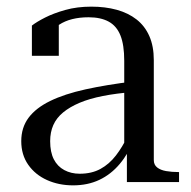

<svg xmlns="http://www.w3.org/2000/svg" viewBox="-20 -548 574 578"><path d="M383 -303 381 -271Q330 -267 289.5 -259Q249 -251 219.5 -238.5Q190 -226 170 -209.5Q150 -193 140.5 -171.5Q131 -150 131 -123Q131 -90 142 -68.5Q153 -47 173.5 -36Q194 -25 220 -25Q256 -25 282.5 -39.5Q309 -54 329 -80Q349 -106 364 -138L384 -129Q367 -86 340.5 -54.5Q314 -23 279 -6.5Q244 10 200 10Q157 10 121.5 -6Q86 -22 65 -52Q44 -82 44 -123Q44 -164 66 -193.5Q88 -223 131 -244Q174 -265 237.5 -279Q301 -293 383 -303ZM362 0V-99L354 -95V-365Q354 -413 342.5 -441.5Q331 -470 307 -483Q283 -496 247 -496Q192 -496 158 -473.5Q124 -451 102 -418Q104 -437 108.5 -450.5Q113 -464 120.5 -473Q128 -482 137.5 -485.5Q147 -489 157 -488V-380H76V-471Q90 -482 115.5 -495Q141 -508 176.5 -518Q212 -528 255 -528Q297 -528 331.5 -518.5Q366 -509 391 -489.5Q416 -470 429.5 -439.5Q443 -409 443 -367V-66Q443 -52 453 -44Q463 -36 480 -33Q497 -30 518 -30H519V0Z"/></svg>

Font: Roboto Serif 144pt
Style: Regular
Weight: 400
Version: Version 1.008